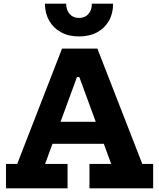

<svg xmlns="http://www.w3.org/2000/svg" viewBox="-20 -1023 864 1043"><path d="M618.5 -361.5V-242H199V-361.5ZM753 -132.5H812V0H466V-132.5H584L380.5 -687.5L456.5 -604.5H358.5L428.5 -687.5L225 -132.5H347V0H12.5V-132.5H73.5L317 -759H509ZM594.5 -1003Q594.5 -950 571.8 -910Q549 -870 507.5 -847.5Q466 -825 409 -825Q353 -825 311.5 -847.8Q270 -870.5 247.2 -910.5Q224.5 -950.5 224 -1003H339.5Q339.5 -968 358.5 -946.8Q377.5 -925.5 409 -925.5Q441.5 -925.5 460.2 -946.8Q479 -968 479 -1003Z"/></svg>

Font: Hepta Slab
Style: Bold
Weight: 700
Designer: Michael LaGattuta
Foundry: Michael LaGattuta
Version: Version 1.100